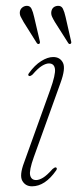

<svg xmlns="http://www.w3.org/2000/svg" viewBox="-20 -648 285 675"><path d="M107 -15Q117.5 -15 131.2 -23.2Q145 -31.5 165 -54Q168.5 -56.5 171.5 -58.5Q174.5 -60.5 177.5 -59Q182 -56 177.5 -49Q138.5 7 92.5 7Q69.5 7 58.5 -12.2Q47.5 -31.5 65 -77.5L156.5 -332Q176 -386.5 173.2 -405.8Q170.5 -425 152 -425Q141.5 -425 127.5 -416.5Q113.5 -408 94.5 -386Q86 -379 82 -381Q76.5 -384 82 -391Q102 -419 124.8 -433.2Q147.5 -447.5 167 -447.5Q191 -447.5 201.2 -427.5Q211.5 -407.5 192.5 -356L99 -96Q82 -48.5 86 -31.8Q90 -15 107 -15ZM100 -588.5 120 -503Q121.5 -496.5 118 -494Q113.5 -491.5 109.5 -496.5L63 -570.5Q57 -580.5 52.8 -589.2Q48.5 -598 50 -607.5Q51.5 -616 58.2 -621.5Q65 -627 73.5 -627.5Q85.5 -628 90.8 -617.2Q96 -606.5 100 -588.5ZM210.5 -588.5 230 -503Q232 -496.5 228 -494Q223.5 -491.5 220 -496.5L173 -570.5Q167 -580.5 163 -589.2Q159 -598 160.5 -607.5Q164 -626 183.5 -627.5Q196 -628 201.2 -617.2Q206.5 -606.5 210.5 -588.5Z"/></svg>

Font: Fraunces 72pt S000 Thin
Style: Italic
Weight: 100
Italic angle: -16°
Version: Version 1.000; ttfautohint (v1.8.3)